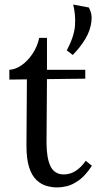

<svg xmlns="http://www.w3.org/2000/svg" viewBox="-20 -806 427 842"><path d="M299 -565 273 -585Q306 -648 309 -695Q312 -742 301 -786L370 -773Q378 -756 380.5 -743.5Q383 -731 381 -713Q377 -673 354 -635Q331 -597 299 -565ZM232 16Q209 16 185 9.5Q161 3 140.5 -16Q120 -35 108 -71.5Q96 -108 96 -168L98 -458L21 -457V-500Q47 -501 74 -519.5Q101 -538 122.5 -570Q144 -602 152 -640H186V-500H354V-461L186 -459L184 -181Q184 -113 201.5 -77Q219 -41 260 -41Q288 -41 312.5 -57Q337 -73 356 -101L383 -79Q354 -35 325.5 -15Q297 5 273 10.5Q249 16 232 16Z"/></svg>

Font: Lora
Style: Regular
Weight: 400
Designer: Olga Karpushina, Alexei Vanyashin (Cyrillic)
Foundry: Cyreal
Version: Version 3.005; ttfautohint (v1.8.4.7-5d5b)